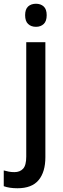

<svg xmlns="http://www.w3.org/2000/svg" viewBox="-64 -764 338 1024"><path d="M70 -683Q70 -715 86 -729.5Q102 -744 128 -744Q153 -744 169 -729.5Q185 -715 185 -683Q185 -651 169 -636Q153 -621 128 -621Q102 -621 86 -636Q70 -651 70 -683ZM29 240Q-14 240 -44 229V145Q-30 149 -16.5 151.5Q-3 154 13 154Q42 154 59 136Q76 118 76 71V-539H178V74Q178 153 142 196.5Q106 240 29 240Z"/></svg>

Font: Noto Sans Malayalam SemiCondensed Medium
Style: Regular
Weight: 500
Width: 4
Designer: Jelle Bosma - Monotype Design Team
Foundry: Monotype Imaging Inc.
Version: Version 2.104; ttfautohint (v1.8.4.7-5d5b)